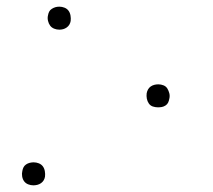

<svg xmlns="http://www.w3.org/2000/svg" viewBox="-20 -548 640 576"><path d="M158 -459Q150 -459 142.5 -462Q135 -465 130.5 -471Q126 -477 124 -485.5Q122 -494 124 -502Q125 -508 127.5 -513Q130 -518 135.5 -521.5Q141 -525 146.5 -526.5Q152 -528 158 -528Q166 -528 173.5 -525Q181 -522 185.5 -516Q190 -510 191.5 -501.5Q193 -493 192 -485Q191 -479 188 -474Q185 -469 180 -465.5Q175 -462 169.5 -460.5Q164 -459 158 -459ZM454 -226Q446 -226 438.5 -228.5Q431 -231 426.5 -237.5Q422 -244 420.5 -252Q419 -260 420 -268Q421 -274 424 -279.5Q427 -285 432 -288.5Q437 -292 443 -293.5Q449 -295 455 -295Q463 -295 470.5 -292Q478 -289 482 -282.5Q486 -276 488 -268Q490 -260 488 -252Q487 -246 484.5 -240.5Q482 -235 476.5 -231.5Q471 -228 465.5 -227Q460 -226 454 -226ZM80 8Q72 8 64.5 5Q57 2 52.5 -4Q48 -10 46.5 -18.5Q45 -27 47 -35Q48 -41 50.5 -46Q53 -51 58 -54.5Q63 -58 69 -59.5Q75 -61 81 -61Q89 -61 96.5 -58Q104 -55 108.5 -49Q113 -43 114.5 -34.5Q116 -26 115 -18Q114 -12 111 -7Q108 -2 103 1.5Q98 5 92 6.5Q86 8 80 8Z"/></svg>

Font: Iosevka HT Thin Extended
Style: Italic
Weight: 100
Width: 7
Italic angle: -9°
Monospace: yes
Designer: Belleve Invis
Foundry: Belleve Invis
Version: Version 32.3.0; ttfautohint (v1.8.4)